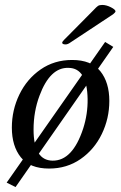

<svg xmlns="http://www.w3.org/2000/svg" viewBox="-20 -673 491 778"><path d="M28 -156Q28 -227 58.5 -290Q89 -353 144.5 -391.5Q200 -430 272 -430Q350 -430 386.5 -384.5Q423 -339 423 -264Q423 -193 392.5 -130Q362 -67 306.5 -28.5Q251 10 179 10Q101 10 64.5 -35.5Q28 -81 28 -156ZM317 -152Q336 -211 335 -272Q333 -397 258 -398Q183 -401 140 -285Q116 -221 116 -148Q116 -23 193 -22Q274 -21 317 -152ZM406 -503 439 -483 43 85 7 67ZM232 -500Q232 -504 241 -513Q250 -522 252 -524L359 -632Q371 -645 377 -649Q383 -653 394 -653Q411 -653 429.5 -643.5Q448 -634 448 -627Q448 -623 438 -615L267 -502Q255 -493 246 -493Q232 -493 232 -500Z"/></svg>

Font: Unna
Style: Italic
Weight: 400
Italic angle: -8.05°
Designer: Jorge de Buen Unna
Foundry: Omnibus-Type
Version: Version 2.008